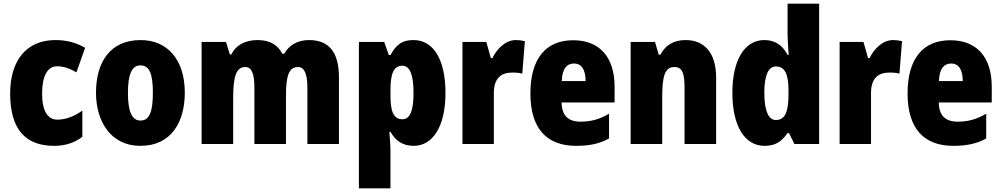

<svg xmlns="http://www.w3.org/2000/svg" viewBox="-20 -780 5424 1040"><path d="M273 10C335 10 384 -7 426 -39V-181C383 -150 337 -132 291 -132C238 -132 208 -178 208 -274C208 -370 239 -421 288 -421C324 -421 357 -410 394 -388L441 -521C395 -548 343 -563 280 -563C119 -563 35 -447 35 -274C35 -78 119 10 273 10Z M981 -278C981 -460 884 -563 742 -563C577 -563 500 -444 500 -278C500 -120 582 10 740 10C911 10 981 -123 981 -278ZM673 -277C673 -378 694 -426 741 -426C791 -426 808 -377 808 -278C808 -178 791 -127 741 -127C693 -127 673 -179 673 -277Z M1654 -563C1592 -563 1547 -536 1519 -489H1509C1487 -533 1446 -563 1376 -563C1307 -563 1256 -534 1233 -485H1225L1204 -553H1072V0H1243V-246C1243 -364 1258 -417 1309 -417C1343 -417 1358 -381 1358 -305V0H1529V-262C1529 -367 1544 -417 1594 -417C1628 -417 1645 -382 1645 -305V0H1816V-360C1816 -499 1761 -563 1654 -563Z M2220 -563C2162 -563 2129 -543 2095 -482H2086L2061 -553H1924V240H2095V36C2095 9 2092 -23 2089 -66H2095C2123 -17 2162 10 2221 10C2324 10 2393 -95 2393 -276C2393 -456 2329 -563 2220 -563ZM2160 -424C2199 -424 2220 -378 2220 -275C2220 -179 2200 -134 2160 -134C2112 -134 2095 -175 2095 -263V-290C2095 -384 2113 -424 2160 -424Z M2774 -563C2717 -563 2670 -513 2647 -465H2639L2614 -553H2485V0H2655V-276C2655 -357 2695 -387 2755 -387C2780 -387 2796 -385 2809 -381L2823 -557C2806 -561 2790 -563 2774 -563Z M3085 -562C2937 -562 2853 -463 2853 -274C2853 -86 2939 10 3101 10C3174 10 3229 -2 3279 -30V-164C3225 -133 3181 -121 3124 -121C3056 -121 3023 -156 3022 -225H3309V-310C3309 -474 3225 -562 3085 -562ZM3090 -436C3128 -436 3152 -405 3152 -341H3023C3025 -410 3052 -436 3090 -436Z M3694 -563C3630 -563 3585 -536 3557 -484H3548L3528 -553H3396V0H3567V-250C3567 -370 3581 -417 3634 -417C3677 -417 3688 -379 3688 -306V0H3859V-360C3859 -493 3796 -563 3694 -563Z M4121 10C4181 10 4213 -13 4246 -59H4254L4283 0H4417V-760H4246V-595C4246 -566 4249 -525 4252 -482H4247C4218 -536 4178 -563 4120 -563C4015 -563 3947 -458 3947 -277C3947 -97 4014 10 4121 10ZM4182 -130C4144 -130 4120 -177 4120 -278C4120 -373 4143 -420 4182 -420C4232 -420 4251 -378 4251 -290V-263C4250 -170 4231 -130 4182 -130Z M4817 -563C4760 -563 4713 -513 4690 -465H4682L4657 -553H4528V0H4698V-276C4698 -357 4738 -387 4798 -387C4823 -387 4839 -385 4852 -381L4866 -557C4849 -561 4833 -563 4817 -563Z M5128 -562C4980 -562 4896 -463 4896 -274C4896 -86 4982 10 5144 10C5217 10 5272 -2 5322 -30V-164C5268 -133 5224 -121 5167 -121C5099 -121 5066 -156 5065 -225H5352V-310C5352 -474 5268 -562 5128 -562ZM5133 -436C5171 -436 5195 -405 5195 -341H5066C5068 -410 5095 -436 5133 -436Z"/></svg>

Font: Noto Sans Arabic UI Cn Bk
Style: Regular
Weight: 900
Width: 3
Designer: Monotype Design Team, Nadine Chahine and Nizar Qandah
Foundry: Monotype Imaging Inc.
Version: Version 2.010